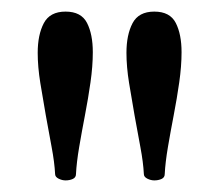

<svg xmlns="http://www.w3.org/2000/svg" viewBox="-20 -708 379 331"><path d="M111 -408Q111 -402 105.5 -399.5Q100 -397 93 -397Q87 -397 81 -400Q75 -403 75 -408Q74 -428 69 -454.5Q64 -481 59 -509Q54 -537 49.5 -565Q45 -593 45 -617Q45 -648 55.5 -668Q66 -688 93 -688Q120 -688 130 -668.5Q140 -649 140 -618Q140 -594 136 -566Q132 -538 126.5 -509.5Q121 -481 116.5 -454.5Q112 -428 111 -408ZM264 -408Q264 -402 258.5 -399.5Q253 -397 246 -397Q240 -397 234 -400Q228 -403 228 -408Q227 -428 222 -454.5Q217 -481 212 -509Q207 -537 202.5 -565Q198 -593 198 -617Q198 -648 208.5 -668Q219 -688 246 -688Q273 -688 283 -668.5Q293 -649 293 -618Q293 -594 289 -566Q285 -538 279.5 -509.5Q274 -481 269.5 -454.5Q265 -428 264 -408Z"/></svg>

Font: Alice
Style: Regular
Weight: 400
Designer: Cyreal (www.cyreal.org)
Foundry: Cyreal (www.cyreal.org)
Version: Version 1.010